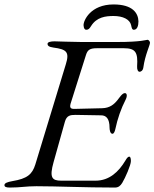

<svg xmlns="http://www.w3.org/2000/svg" viewBox="-52 -839 695 864"><path d="M459 -819C355 -819 323 -746 324 -725C325 -710 330 -705 336 -705C347 -705 351 -711 358 -722C383 -762 423 -767 459 -767C501 -767 532 -752 538 -726C540 -718 541 -705 550 -705C566 -705 571 -724 571 -743C570 -780 545 -819 459 -819ZM-8 5C42 5 63 -1 112 -1C205 -1 328 5 465 5C481 5 490 -3 498 -16C512 -39 537 -96 537 -114C537 -122 536 -134 530 -134C522 -134 517 -124 512 -116C482 -66 440 -26 378 -26H223C181 -26 170 -41 189 -109L240 -291C248 -320 265 -322 288 -322L403 -320C426 -320 441 -305 441 -264C441 -257 443 -237 454 -237C461 -237 465 -249 467 -258C477 -305 492 -349 514 -392C521 -406 520 -420 510 -420C498 -420 486 -400 477 -389C461 -369 442 -353 408 -352L284 -349C283 -349 282 -349 281 -349C263 -349 260 -357 268 -380L335 -592C342 -614 352 -622 384 -622H506C559 -622 569 -602 565 -541C564 -526 569 -516 576 -516C582 -516 591 -521 593 -535C601 -593 623 -635 623 -647C623 -652 617 -660 612 -660C607 -660 584 -650 475 -650H314C272 -650 208 -653 193 -653C177 -653 162 -650 162 -642C162 -633 168 -628 188 -625C247 -617 262 -606 244 -549L107 -99C93 -54 70 -35 4 -24C-19 -20 -32 -15 -32 -6C-32 2 -24 5 -8 5Z"/></svg>

Font: EB Garamond
Style: Italic
Weight: 400
Italic angle: -17.2°
Designer: Georg Duffner and Octavio Pardo
Foundry: Georg Duffner
Version: Version 1.000;PS 001.000;hotconv 1.0.88;makeotf.lib2.5.64775